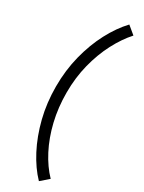

<svg xmlns="http://www.w3.org/2000/svg" viewBox="-261 -869 806 1072"><g transform="rotate(30 142.5 -333.0)"><path d="M218.8 171.9Q167 118.2 126 39.8Q85 -38.6 61 -133.8Q37.1 -229 37.1 -334Q37.1 -438.5 61 -533Q85 -627.4 126 -705.3Q167 -783.2 218.8 -837.9L269.5 -795.9Q223.6 -745.1 186.5 -674.1Q149.4 -603 127.4 -516.8Q105.5 -430.7 105.5 -334Q105.5 -238.3 126.2 -151.6Q147 -64.9 184.1 6.6Q221.2 78.1 269.5 127.9Z"/></g></svg>

Font: Reddit Sans Condensed
Style: Regular
Weight: 400
Designer: Stephen Hutchings
Foundry: Reddit
Version: Version 1.014